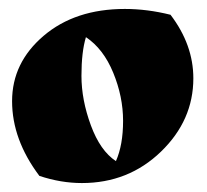

<svg xmlns="http://www.w3.org/2000/svg" viewBox="-20 -618 462 429"><path d="M68 -225Q7 -306 7 -392Q7 -478 77.5 -538Q148 -598 259 -598Q309 -598 361 -585Q412 -518 412 -443Q412 -349 339.5 -279Q267 -209 163 -209Q116 -209 68 -225ZM172 -535Q162 -502 162 -448.5Q162 -395 183 -338Q204 -281 239 -258Q255 -294 255 -348Q255 -402 233 -455.5Q211 -509 172 -535Z"/></svg>

Font: Ruslan Display
Style: Regular
Weight: 400
Version: Version 1.000